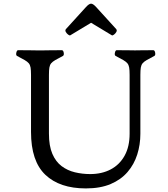

<svg xmlns="http://www.w3.org/2000/svg" viewBox="-20 -1041 936 1071"><path d="M459 10Q313 10 233 -66Q153 -142 153 -305V-623Q153 -650 150.5 -664.5Q148 -679 140.5 -688Q133 -697 117.5 -706Q102 -715 75 -729Q68 -733 71 -747Q74 -761 81 -761Q129 -761 147.5 -760.5Q166 -760 181 -760H225Q240 -760 258.5 -760.5Q277 -761 325 -761Q333 -761 335.5 -747Q338 -733 331 -729Q304 -715 288.5 -706Q273 -697 265.5 -688Q258 -679 255.5 -664.5Q253 -650 253 -623V-296Q253 -227 272 -183Q291 -139 323.5 -114.5Q356 -90 397.5 -80Q439 -70 483 -70Q548 -70 597.5 -96Q647 -122 675 -172.5Q703 -223 703 -295V-623Q703 -650 700.5 -664.5Q698 -679 690.5 -688Q683 -697 667.5 -706Q652 -715 625 -729Q618 -733 621 -747Q624 -761 631 -761Q679 -761 697.5 -760.5Q716 -760 731 -760H735Q750 -760 768.5 -760.5Q787 -761 835 -761Q843 -761 845.5 -747Q848 -733 841 -729Q814 -715 798.5 -706Q783 -697 775.5 -688Q768 -679 765.5 -664.5Q763 -650 763 -623V-295Q763 -234 745.5 -179Q728 -124 691.5 -81.5Q655 -39 597.5 -14.5Q540 10 459 10ZM348 -879Q342 -872 347 -863Q352 -854 360 -848Q368 -842 372 -844L488 -914L604 -844Q608 -842 616 -848Q624 -854 629 -863Q634 -872 628 -879L517 -1001Q499 -1021 487.5 -1020.5Q476 -1020 459 -1001Z"/></svg>

Font: Anvers
Style: Regular
Weight: 400
Designer: Ishtar van Looy
Version: Version 1.000